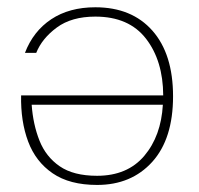

<svg xmlns="http://www.w3.org/2000/svg" viewBox="-20 -508 552 533"><path d="M433.1 -243.2H38.6Q37.1 -171.4 58.1 -115.2Q79.1 -59.1 126.2 -26.9Q173.3 5.4 249.5 5.4Q344.7 5.4 402.6 -58.6Q460.4 -122.6 460.4 -240.7Q460.4 -357.9 403.1 -422.9Q345.7 -487.8 244.6 -487.8Q172.4 -487.8 122.3 -454.6Q72.3 -421.4 49.3 -361.3H80.6Q96.7 -401.4 137.7 -431.6Q178.7 -461.9 244.6 -461.9Q337.9 -461.9 385.3 -400.6Q432.6 -339.4 433.1 -243.2ZM432.1 -217.3Q427.2 -130.4 380.4 -75.2Q333.5 -20 249.5 -20Q184.1 -20 145.8 -46.4Q107.4 -72.8 89.6 -117.7Q71.8 -162.6 67.9 -217.3Z"/></svg>

Font: Estedad VF
Style: Regular
Weight: 100
Designer: Amin Abedi
Version: Version 7.3